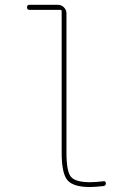

<svg xmlns="http://www.w3.org/2000/svg" viewBox="-20 -750 540 780"><path d="M99.6 -710Q89.8 -710 89.8 -720.2Q89.8 -730.5 99.6 -730.5H214.8Q229.5 -730.5 239.7 -720.2Q250 -710 250 -695.3V-129.9Q250 -52.7 268.6 -31.2Q287.1 -9.8 345.7 -9.8Q367.2 -9.8 401.4 -13.7Q405.3 -14.6 407.7 -11.7Q410.2 -8.8 410.2 -4.9Q410.2 3.9 400.4 5.9Q364.3 9.8 345.7 9.8Q277.3 9.8 253.9 -18.1Q230.5 -45.9 230.5 -129.9V-705.1Q230.5 -710 224.6 -710Z"/></svg>

Font: Rounded-X Mgen+ 2m thin
Style: Regular
Weight: 100
Designer: [Source Han Sans]
Ryoko NISHIZUKA  (kana & ideographs); Paul D. Hunt (Latin, Greek & Cyrillic); Wenlong ZHANG  (bopomofo
Version: Version 1.059.20150602